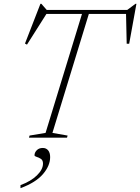

<svg xmlns="http://www.w3.org/2000/svg" viewBox="-20 -722 736 1007"><path d="M334.5 -11 331.5 0H132L135 -11L219 -25L410 -649H223.5L121.5 -488L111 -493.5L192 -702H197L225 -670H647.5L690.5 -702H695.5L657.5 -492.5H644.5L641 -649H446L255 -25ZM161 92.5Q161 78 172.8 66Q184.5 54 204.5 54Q222 54 232.5 66.5Q243 79 243 102Q243 147 205.5 191Q168 235 87.5 265V249Q142.5 228.5 174 197.5Q205.5 166.5 205.5 136Q205.5 118.5 194.5 111.2Q183.5 104 172.2 100.8Q161 97.5 161 92.5Z"/></svg>

Font: Newsreader Text ExtraLight
Style: Italic
Weight: 275
Italic angle: -17°
Designer: Hugues Gentile
Foundry: Production Type
Version: Version 1.001